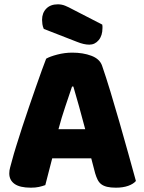

<svg xmlns="http://www.w3.org/2000/svg" viewBox="-20 -860 667 890"><path d="M194 -588Q211 -598 245.5 -607Q280 -616 315 -616Q365 -616 403.5 -601.5Q442 -587 453 -556Q471 -504 492 -435Q513 -366 534 -292.5Q555 -219 575 -147.5Q595 -76 610 -21Q598 -7 574 1.5Q550 10 517 10Q493 10 476.5 6Q460 2 449.5 -6Q439 -14 432.5 -27Q426 -40 421 -57L403 -126H222Q214 -96 206 -64Q198 -32 190 -2Q176 3 160.5 6.5Q145 10 123 10Q72 10 47.5 -7.5Q23 -25 23 -56Q23 -70 27 -84Q31 -98 36 -117Q43 -144 55.5 -184Q68 -224 83 -270.5Q98 -317 115 -366Q132 -415 147 -458.5Q162 -502 174.5 -536Q187 -570 194 -588ZM314 -459Q300 -417 282.5 -365.5Q265 -314 251 -261H375Q361 -315 346.5 -366.5Q332 -418 320 -459ZM183 -726Q178 -737 176.5 -748Q175 -759 175 -768Q175 -800 194.5 -820Q214 -840 248 -840Q266 -840 282 -833.5Q298 -827 318 -816L454 -746Q455 -742 455 -738Q455 -734 455 -730Q455 -695 437.5 -674Q420 -653 394 -653Q369 -653 337 -666Z"/></svg>

Font: Baloo Chettan
Style: Regular
Weight: 400
Designer: Maithili Shingre and Ek Type
Foundry: Ek Type
Version: Version 1.443;PS 1.000;hotconv 16.6.51;makeotf.lib2.5.65220;